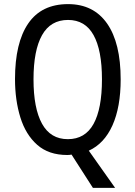

<svg xmlns="http://www.w3.org/2000/svg" viewBox="-20 -744 659 934"><path d="M567 -358Q567 -223 527 -134Q487 -45 412 -11L540 170H432L328 8Q324 9 318 9.5Q312 10 307 10Q217 10 161 -39.5Q105 -89 79 -173Q53 -257 53 -359Q53 -536 117.5 -630Q182 -724 311 -724Q435 -724 501 -629.5Q567 -535 567 -358ZM143 -358Q143 -217 184.5 -142Q226 -67 310 -67Q394 -67 435 -141Q476 -215 476 -358Q476 -500 435 -573.5Q394 -647 311 -647Q226 -647 184.5 -573Q143 -499 143 -358Z"/></svg>

Font: Noto Sans Thai Looped Condensed
Style: Regular
Weight: 400
Width: 3
Designer: Sasikarn Vongin, Ben Mitchell
Foundry: The Fontpad Ltd
Version: Version 1.001; ttfautohint (v1.8.4.7-5d5b)